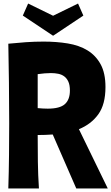

<svg xmlns="http://www.w3.org/2000/svg" viewBox="-20 -1065 629 1085"><path d="M27 0Q30 -95 31 -189.5Q32 -284 32 -369Q32 -490 30.5 -599Q29 -708 27 -818Q76 -823 125.5 -826.5Q175 -830 226 -830Q299 -830 363 -819.5Q427 -809 474 -780.5Q521 -752 548.5 -702Q576 -652 576 -573Q576 -475 535.5 -419Q495 -363 426 -335L589 0H411L278 -305Q237 -302 193 -302Q193 -225 194 -151Q195 -77 200 0ZM193 -454Q224 -451 250 -451Q318 -451 346.5 -476.5Q375 -502 375 -553Q375 -584 366.5 -603Q358 -622 343.5 -633Q329 -644 309.5 -648Q290 -652 268 -652Q252 -652 232.5 -650.5Q213 -649 193 -646ZM109 -977 139 -1045 280 -976 421 -1045 451 -977 280 -863Z"/></svg>

Font: Ranchers
Style: Regular
Weight: 400
Designer: Pablo Impallari, Brenda Gallo
Foundry: Pablo Impallari, Brenda Gallo
Version: Version 1.000; ttfautohint (v0.8) -G 200 -r 50